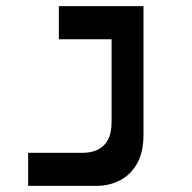

<svg xmlns="http://www.w3.org/2000/svg" viewBox="-20 -606 626 626"><path d="M71.8 0V-107.9H251.5Q277.3 -107.9 298.3 -117.7Q319.3 -127.4 331.5 -149.4Q343.8 -171.4 343.8 -208V-585.9H447.8V-166Q447.8 -110.8 427.5 -74Q407.2 -37.1 372.3 -18.6Q337.4 0 293.5 0ZM171.9 -478V-585.9H433.6V-478Z"/></svg>

Font: Cascadia Mono Medium
Style: Regular
Weight: 500
Monospace: yes
Designer: Aaron Bell
Foundry: Saja Typeworks
Version: Version 2407.024